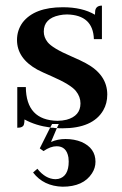

<svg xmlns="http://www.w3.org/2000/svg" viewBox="-20 -458 443 700"><path d="M189.5 -17.6Q75.2 -19.5 74.2 -140.6H43V7.8Q64.5 7.8 67.4 -4.9Q69.3 -11.7 69.3 -22.5Q110.4 0 163.1 6.8L125 83L138.7 92.8Q164.1 75.2 186.5 75.2Q222.7 75.2 229.5 116.2Q230.5 124 230.5 130.9Q230.5 185.5 192.4 194.3Q186.5 195.3 181.6 195.3Q145.5 194.3 116.2 157.2L100.6 170.9Q138.7 220.7 208 222.7Q284.2 222.7 315.4 173.8Q328.1 154.3 328.1 131.8Q328.1 82 277.3 59.6Q251 48.8 218.8 48.8Q190.4 48.8 166 59.6L187.5 8.8Q185.5 8.8 184.1 8.8Q182.6 8.8 180.7 8.8Q178.7 8.8 177.7 8.3Q176.8 7.8 173.8 7.8Q170.9 7.8 170.4 7.8Q169.9 7.8 166 7.8L163.1 6.8L169.9 -5.9H194.3L187.5 8.8Q195.3 9.8 207 9.8Q318.4 9.8 356.4 -55.7Q371.1 -81.1 371.1 -113.3Q371.1 -185.5 293 -227.5Q275.4 -237.3 239.3 -252.9Q170.9 -282.2 153.3 -304.7Q139.6 -322.3 139.6 -342.8Q139.6 -390.6 196.3 -402.3Q210 -405.3 224.6 -405.3Q319.3 -403.3 322.3 -315.4H351.6V-437.5Q330.1 -437.5 327.1 -418.9Q326.2 -412.1 326.2 -404.3Q280.3 -431.6 209 -431.6Q105.5 -431.6 62.5 -376Q42 -347.7 42 -312.5Q42 -245.1 116.2 -204.1Q132.8 -195.3 168.9 -179.7Q238.3 -149.4 256.8 -126Q273.4 -105.5 273.4 -81.1Q273.4 -35.2 222.7 -21.5Q207 -17.6 189.5 -17.6Z"/></svg>

Font: Abhaya Libre
Style: Bold
Weight: 700
Designer: Pushpananda Ekanayake, Sol Matas, Pathum Egodawatta
Foundry: Mooniak
Version: Version 1.050 ; ttfautohint (v1.6)